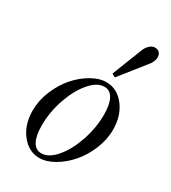

<svg xmlns="http://www.w3.org/2000/svg" viewBox="-182 -823 826 928"><g transform="rotate(30 231.0 -359.0)"><path d="M184.1 -12.2Q225.1 -12.2 264.9 -59.3Q304.7 -106.4 329.3 -179.4Q354 -252.4 354 -325.2Q354 -382.3 337.4 -413.1Q320.8 -443.8 289.1 -443.8Q248 -443.8 208.3 -396.7Q168.5 -349.6 143.8 -276.6Q119.1 -203.6 119.1 -130.9Q119.1 -73.7 135.7 -43Q152.3 -12.2 184.1 -12.2ZM187 12.2Q127.4 12.2 86.2 -40.3Q44.9 -92.8 44.9 -171.9Q44.9 -227.5 67.9 -282.7Q90.8 -337.9 125.7 -377.9Q160.6 -418 203.9 -442.9Q247.1 -467.8 286.1 -467.8Q346.2 -467.8 387.2 -415.3Q428.2 -362.8 428.2 -284.2Q428.2 -228.5 405.3 -173.3Q382.3 -118.2 347.4 -78.1Q312.5 -38.1 269.3 -12.9Q226.1 12.2 187 12.2ZM309.1 -507.8 290 -518.1 356.9 -689Q365.2 -707.5 378.4 -718.8Q391.6 -730 404.8 -730Q422.4 -730 431.2 -720.2Q439.9 -710.4 439.9 -694.8Q439.9 -668.9 415 -641.1Z"/></g></svg>

Font: Flanker Steampunk
Style: Italic
Weight: 400
Italic angle: -12°
Designer: Alexey Kryukov, Leonardo Di Lena
Foundry: Alexey Kryukov, Leonardo Di Lena
Version: 1.210